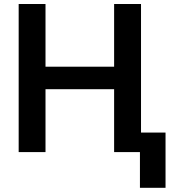

<svg xmlns="http://www.w3.org/2000/svg" viewBox="-20 -747 865 943"><path d="M672.6 0H540.5V-308.9H203.5V0H71.7V-727.3H203.5V-419.4H540.5V-727.3H672.6ZM793 175.4H667.3V-95.9H793Z"/></svg>

Font: Linik Sans SemiBold
Style: Regular
Weight: 600
Designer: Rasmus Andersson (font), Cristiano Sobral (main changes)
Foundry: rsms
Version: Version 3.018;June 1, 2022;FontCreator 14.0.0.2814 64-bit; t